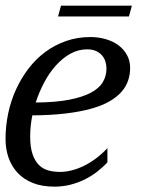

<svg xmlns="http://www.w3.org/2000/svg" viewBox="-20 -663 554 693"><path d="M0 -161.1Q0 -208 9.5 -253.4Q19 -298.8 37.6 -339.6Q56.2 -380.4 82.8 -415.3Q109.4 -450.2 143.3 -475.3Q177.2 -500.5 218.3 -514.9Q259.3 -529.3 306.2 -529.3Q335.4 -529.3 361.6 -521.7Q387.7 -514.2 407.2 -499.8Q426.8 -485.4 438.2 -464.6Q449.7 -443.8 449.7 -417.5Q449.7 -394 442.4 -372.3Q435.1 -350.6 418.7 -331.8Q402.3 -313 375.5 -297.4Q348.6 -281.7 309.3 -270.8Q270 -259.8 217.3 -253.4Q164.6 -247.1 96.7 -246.6Q88.9 -208 88.9 -170.4Q88.9 -130.9 97.7 -106Q106.4 -81.1 121.1 -66.9Q135.7 -52.7 155.3 -47.6Q174.8 -42.5 196.8 -42.5Q216.3 -42.5 238 -47.9Q259.8 -53.2 282 -64Q304.2 -74.7 325.9 -90.8Q347.7 -106.9 367.7 -128.4V-77.1Q350.6 -58.6 329.6 -42.5Q308.6 -26.4 284.4 -14.6Q260.3 -2.9 233.2 3.9Q206.1 10.7 176.8 10.7Q131.3 10.7 98.1 -2.7Q64.9 -16.1 43.2 -39.6Q21.5 -63 10.7 -94.2Q0 -125.5 0 -161.1ZM364.3 -415.5Q364.3 -428.7 360.4 -441.2Q356.4 -453.6 347.9 -463.4Q339.4 -473.1 326.2 -479Q313 -484.9 294.4 -484.9Q262.2 -484.9 233.9 -469Q205.6 -453.1 181.6 -426.5Q157.7 -399.9 139.4 -365.2Q121.1 -330.6 108.9 -293Q180.7 -293.5 229.5 -303Q278.3 -312.5 308.3 -328.6Q338.4 -344.7 351.3 -366.9Q364.3 -389.2 364.3 -415.5ZM189.5 -603.5 200.2 -642.6H456.1L445.3 -603.5Z"/></svg>

Font: Arian AMU Serif
Style: Italic
Weight: 400
Italic angle: -15°
Designer: Ruben Hakobyan (Tarumian)
Foundry: Ruben Hakobyan (Tarumian)
Version: Version 1.002